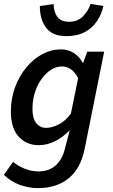

<svg xmlns="http://www.w3.org/2000/svg" viewBox="-21 -757 579 988"><path d="M174 211Q129 211 83 195Q37 179 -1 143L46 76Q73 98 107 111.5Q141 125 178 125Q231 125 265.5 94Q300 63 313 8L338 -87Q303 -51 262.5 -30.5Q222 -10 178 -10Q116 -10 75.5 -53.5Q35 -97 35 -183Q35 -250 56.5 -308Q78 -366 114.5 -410Q151 -454 197 -478.5Q243 -503 293 -503Q329 -503 358.5 -484.5Q388 -466 404 -434H407L428 -491H515L415 7Q395 109 333 160Q271 211 174 211ZM217 -99Q246 -99 281 -116.5Q316 -134 344 -173L381 -355Q364 -387 343 -401Q322 -415 299 -415Q259 -415 224 -385Q189 -355 167.5 -305.5Q146 -256 146 -197Q146 -148 165.5 -123.5Q185 -99 217 -99ZM320 -571Q250 -571 217 -613.5Q184 -656 184 -726L255 -736Q255 -697 273.5 -671Q292 -645 335 -645Q379 -645 406.5 -673.5Q434 -702 445 -737L511 -726Q502 -685 479 -649.5Q456 -614 416.5 -592.5Q377 -571 320 -571Z"/></svg>

Font: Source Sans 3 Semibold
Style: Italic
Weight: 600
Italic angle: -11°
Designer: Paul D. Hunt
Foundry: Adobe
Version: Version 3.052;hotconv 1.1.0;makeotfexe 2.6.0